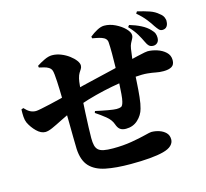

<svg xmlns="http://www.w3.org/2000/svg" viewBox="-121 -977 1243 1158"><g transform="rotate(-15 500.0 -398.0)"><path d="M870 -612Q855 -613 846 -621Q837 -629 829 -647Q818 -671 801.5 -699Q785 -727 754 -760L763 -771Q801 -760 833.5 -743.5Q866 -727 886 -705Q900 -691 904.5 -679Q909 -667 909 -653Q909 -632 897.5 -621.5Q886 -611 870 -612ZM556 42Q465 42 401 29Q337 16 302.5 -21Q268 -58 264 -130Q263 -163 262.5 -205.5Q262 -248 261.5 -296.5Q261 -345 260 -397Q259 -450 257.5 -503.5Q256 -557 252 -598Q250 -619 245.5 -628.5Q241 -638 230 -645Q217 -653 202 -656.5Q187 -660 171 -664L169 -675Q190 -689 217 -702Q244 -715 266 -715Q294 -715 321.5 -704Q349 -693 371 -676.5Q393 -660 406 -642.5Q419 -625 419 -611Q419 -599 413 -590Q407 -581 400 -569.5Q393 -558 388 -538Q384 -522 381.5 -492.5Q379 -463 377 -427Q374 -381 371.5 -330.5Q369 -280 367.5 -237.5Q366 -195 366 -171Q366 -143 370.5 -125Q375 -107 386.5 -96.5Q398 -86 420 -81.5Q442 -77 478 -77Q541 -77 594 -86Q647 -95 682 -104Q717 -113 725 -113Q750 -113 774 -105Q798 -97 814 -81Q830 -65 830 -39Q830 -18 813 -1.5Q796 15 761 24Q727 33 675 37.5Q623 42 556 42ZM109 -278Q82 -278 55.5 -304Q29 -330 13 -363Q6 -379 4.5 -400.5Q3 -422 4 -447L17 -452Q35 -432 51.5 -423.5Q68 -415 87 -415Q96 -415 120.5 -420Q145 -425 178.5 -432.5Q212 -440 247.5 -449Q283 -458 315 -467Q353 -478 401.5 -490Q450 -502 500.5 -513.5Q551 -525 595.5 -536Q640 -547 670 -554Q731 -569 763.5 -576.5Q796 -584 810 -586.5Q824 -589 829 -589Q857 -589 888 -579Q919 -569 940.5 -549Q962 -529 962 -499Q962 -470 943.5 -459Q925 -448 893 -448Q867 -448 845.5 -452.5Q824 -457 794 -460Q764 -463 714 -459Q670 -455 618.5 -447Q567 -439 514 -427Q461 -415 410.5 -400Q360 -385 318 -367Q261 -343 221 -322.5Q181 -302 154 -290Q127 -278 109 -278ZM584 -171Q561 -171 547.5 -181Q534 -191 526 -215Q516 -244 487 -267.5Q458 -291 426 -312L430 -323Q470 -314 507 -307.5Q544 -301 559 -301Q578 -301 588 -305.5Q598 -310 604 -335Q608 -350 610.5 -380.5Q613 -411 614.5 -443Q616 -475 616 -492Q617 -515 618 -553Q619 -591 619 -631.5Q619 -672 617 -701Q616 -727 584 -738Q569 -743 556 -745.5Q543 -748 527 -751L525 -762Q547 -780 571.5 -793Q596 -806 616 -806Q651 -806 685.5 -789Q720 -772 742.5 -749Q765 -726 765 -707Q765 -696 759 -685.5Q753 -675 746.5 -662Q740 -649 737 -630Q733 -604 729 -570Q725 -536 723 -498Q721 -468 718.5 -423Q716 -378 711.5 -335Q707 -292 699 -265Q689 -227 658.5 -199Q628 -171 584 -171ZM950 -690Q937 -690 928 -700Q919 -710 908 -726Q898 -743 876.5 -770.5Q855 -798 822 -826L830 -838Q873 -828 905 -817Q937 -806 959 -786Q976 -774 982.5 -758.5Q989 -743 987 -732Q987 -715 978 -702.5Q969 -690 950 -690Z"/></g></svg>

Font: Noto Serif JP Black
Style: Regular
Weight: 900
Designer: Ryoko NISHIZUKA 西塚涼子 (kana & ideographs); Frank Grießhammer (Latin, Greek & Cyrillic); Wenlong ZHANG 张文龙 (bopomofo); San
Foundry: Adobe
Version: Version 2.003-H1;hotconv 1.1.1;makeotfexe 2.6.0